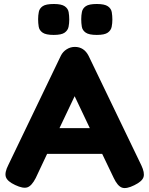

<svg xmlns="http://www.w3.org/2000/svg" viewBox="-20 -925 749 962"><path d="M688 -97Q706 -59 699 -37.5Q692 -16 653 3Q613 23 591 15Q569 7 550 -33L492 -154H216L159 -33Q139 6 117.5 13.5Q96 21 56 2Q17 -16 9.5 -38Q2 -60 22 -99L285 -646Q295 -666 314 -678Q333 -690 355 -690Q401 -690 424 -645ZM354 -443 278 -283H430ZM465 -750Q426 -750 409.5 -761.5Q393 -773 390 -791Q387 -809 387 -829Q387 -848 390.5 -865.5Q394 -883 410 -894Q426 -905 465 -905Q504 -905 520.5 -893.5Q537 -882 540 -864Q543 -846 543 -827Q543 -808 539.5 -790.5Q536 -773 520 -761.5Q504 -750 465 -750ZM249 -750Q210 -750 193.5 -761.5Q177 -773 174 -791Q171 -809 171 -829Q171 -848 174.5 -865.5Q178 -883 194 -894Q210 -905 250 -905Q288 -905 304.5 -893.5Q321 -882 324 -864Q327 -846 327 -827Q327 -808 323.5 -790.5Q320 -773 304 -761.5Q288 -750 249 -750Z"/></svg>

Font: Fredoka SemiBold
Style: Regular
Weight: 600
Designer: Ben Nathan
Foundry: Milena B. Brandão, Ben Nathan
Version: Version 2.001